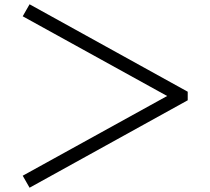

<svg xmlns="http://www.w3.org/2000/svg" viewBox="-20 -720 980 896"><path d="M86 100 118 156 856 -252V-292L118 -700L86 -644L760 -272Z"/></svg>

Font: Old Standard
Style: Bold
Weight: 700
Designer: Alexey Kryukov <alexios@thessalonica.org.ru>
Version: Version 2.0.2